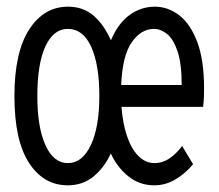

<svg xmlns="http://www.w3.org/2000/svg" viewBox="-20 -543 656 575"><path d="M183 12Q110.6 12 66.9 -55.2Q23.2 -122.5 23.2 -255Q23.2 -386.1 67.3 -454.6Q111.4 -523 183.8 -523Q229.1 -523 260.1 -496.2Q291.1 -469.5 312.2 -422.2Q333.2 -472.5 367.7 -497.8Q402.1 -523 443.8 -523Q483.4 -523 517 -497Q550.6 -471 570.9 -416.8Q591.2 -362.5 591.2 -277.2Q591.2 -266.4 590.7 -252.9Q590.1 -239.5 588.2 -223H343.8Q347.4 -174.2 360.1 -136.2Q372.8 -98.1 393.9 -76.3Q415 -54.5 444.2 -54.5Q486.2 -54.5 525.5 -105.8L558.2 -51.2Q536.4 -24.5 506.2 -6.2Q476.1 12 441.8 12Q398.5 12 365.1 -14.4Q331.6 -40.8 311.8 -83.5Q293 -41.8 260.6 -14.9Q228.2 12 183 12ZM183 -54.5Q226.5 -54.5 252 -108.4Q277.5 -162.4 277.5 -255.8Q277.5 -348.8 253.2 -402.6Q229 -456.5 183 -456.5Q140.5 -456.5 116.1 -404.5Q91.8 -352.5 91.8 -255Q91.8 -162 116.1 -108.2Q140.5 -54.5 183 -54.5ZM343 -288.5H524.2Q524 -354.4 511.2 -390.9Q498.4 -427.5 479.4 -442Q460.5 -456.5 441.8 -456.5Q402.2 -456.5 374.3 -416Q346.4 -375.5 343 -288.5Z"/></svg>

Font: Overpass Mono Light
Style: Regular
Weight: 300
Monospace: yes
Designer: Delve Withrington, Dave Bailey
Foundry: Delve Fonts LLC
Version: Version 4.000